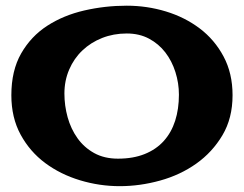

<svg xmlns="http://www.w3.org/2000/svg" viewBox="-20 -636 849 668"><path d="M789.1 -304.7Q789.1 -224.6 753.9 -165.5Q718.8 -106.4 663.1 -66.9Q607.4 -27.3 537.1 -7.8Q466.8 11.7 396.5 11.7Q326.2 11.7 258.3 -8.8Q190.4 -29.3 137.2 -68.8Q84 -108.4 51.8 -167.5Q19.5 -226.6 19.5 -304.7Q19.5 -390.6 53.7 -450.2Q87.9 -509.8 144.5 -546.4Q201.2 -583 273.4 -599.6Q345.7 -616.2 420.9 -616.2Q491.2 -616.2 557.1 -596.2Q623 -576.2 674.8 -537.1Q726.6 -498 757.8 -439.5Q789.1 -380.9 789.1 -304.7ZM602.5 -306.6Q602.5 -346.7 590.3 -385.3Q578.1 -423.8 555.2 -453.6Q532.2 -483.4 498.5 -501.5Q464.8 -519.5 420.9 -519.5Q375 -519.5 335.4 -503.9Q295.9 -488.3 266.6 -460.4Q237.3 -432.6 220.7 -394Q204.1 -355.5 204.1 -310.5Q204.1 -268.6 215.3 -228Q226.6 -187.5 249.5 -155.3Q272.5 -123 307.6 -103.5Q342.8 -84 390.6 -84Q443.4 -84 483.4 -100.1Q523.4 -116.2 549.8 -145.5Q576.2 -174.8 589.4 -215.8Q602.5 -256.8 602.5 -306.6Z"/></svg>

Font: Fontdiner Swanky
Style: Regular
Weight: 400
Designer: Font Diner, Inc
Foundry: Font Diner, Inc
Version: Version 1.000